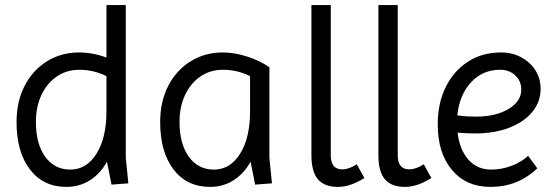

<svg xmlns="http://www.w3.org/2000/svg" viewBox="-20 -720 2178 754"><path d="M241 14Q150 14 97.5 -54.5Q45 -123 45 -241Q45 -321 76.5 -382.5Q108 -444 164 -479Q220 -514 291 -514Q344 -514 398 -494V-700H474V-100L484 0L418 5L400 -85Q374 -38 333 -12Q292 14 241 14ZM256 -54Q320 -54 359 -116.5Q398 -179 398 -282V-421Q348 -446 291 -446Q242 -446 203.5 -420Q165 -394 143 -347.5Q121 -301 121 -241Q121 -155 157.5 -104.5Q194 -54 256 -54Z M805 14Q714 14 661.5 -54.5Q609 -123 609 -241Q609 -321 640.5 -382.5Q672 -444 728 -479Q784 -514 855 -514Q901 -514 950.5 -498Q1000 -482 1038 -456V-100L1048 0L982 5L964 -85Q938 -38 897 -12Q856 14 805 14ZM820 -54Q884 -54 923 -116.5Q962 -179 962 -282V-421Q912 -446 855 -446Q806 -446 767.5 -420Q729 -394 707 -347.5Q685 -301 685 -241Q685 -155 721.5 -104.5Q758 -54 820 -54Z M1307 14Q1254 14 1228.5 -16Q1203 -46 1203 -110V-700H1279V-110Q1279 -55 1324 -55Q1351 -55 1381 -75L1411 -21Q1356 14 1307 14Z M1570 14Q1517 14 1491.5 -16Q1466 -46 1466 -110V-700H1542V-110Q1542 -55 1587 -55Q1614 -55 1644 -75L1674 -21Q1619 14 1570 14Z M1906 14Q1811 14 1755 -52.5Q1699 -119 1699 -232Q1699 -315 1730.5 -378.5Q1762 -442 1818 -478Q1874 -514 1947 -514Q1992 -514 2027 -495Q2062 -476 2082.5 -444Q2103 -412 2103 -371Q2103 -320 2070.5 -280.5Q2038 -241 1980 -218.5Q1922 -196 1847 -196Q1812 -196 1777 -199Q1785 -132 1819.5 -93Q1854 -54 1909 -54Q1949 -54 1988 -68.5Q2027 -83 2054 -108L2090 -59Q2014 14 1906 14ZM1849 -262Q1927 -262 1977 -292Q2027 -322 2027 -368Q2027 -402 2003.5 -424Q1980 -446 1944 -446Q1875 -446 1829.5 -396.5Q1784 -347 1776 -267Q1796 -264 1814 -263Q1832 -262 1849 -262Z"/></svg>

Font: Imprima
Style: Regular
Weight: 400
Designer: Eduardo Tunni
Foundry: Eduardo Tunni
Version: Version 1.002; ttfautohint (v1.8.4.7-5d5b);gftools[0.9.23]